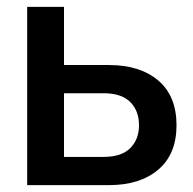

<svg xmlns="http://www.w3.org/2000/svg" viewBox="-20 -538 561 558"><path d="M59 0V-518H166V-349H297Q387 -349 440 -304Q493 -259 493 -174Q493 -90 440 -45Q387 0 297 0ZM166 -82H281Q333 -82 358.5 -107.5Q384 -133 384 -174Q384 -216 358.5 -241.5Q333 -267 281 -267H166Z"/></svg>

Font: TikTok Sans 24pt Medium
Style: Regular
Weight: 500
Version: Version 4.000